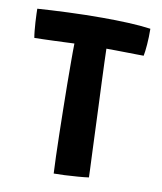

<svg xmlns="http://www.w3.org/2000/svg" viewBox="-78 -731 675 800"><g transform="rotate(10 260.0 -331.0)"><path d="M26 -535.5Q24 -545.5 22.2 -563.2Q20.5 -581 19.2 -600.5Q18 -620 17.5 -635.8Q17 -651.5 17 -657.5Q73.5 -661.5 145.8 -664.5Q218 -667.5 292 -667.5Q347.5 -667.5 399.8 -665.2Q452 -663 495.5 -657Q496 -621.5 493.5 -589.8Q491 -558 487.5 -541.5Q477.5 -541.5 458.5 -541.8Q439.5 -542 416 -542.5Q392.5 -543 369.5 -543.2Q346.5 -543.5 329.5 -543.5Q330 -525 331.2 -488.2Q332.5 -451.5 334.5 -403.5Q336.5 -355.5 338.8 -303Q341 -250.5 343 -199.5Q345 -148.5 346.8 -106Q348.5 -63.5 349.8 -36Q351 -8.5 351 -2.5Q333.5 0 305.2 2.2Q277 4.5 249 5.8Q221 7 203.5 7Q202 -22.5 200.5 -66Q199 -109.5 198 -160.8Q197 -212 196 -265.8Q195 -319.5 194.5 -370.5Q194 -421.5 194 -464Q194 -487 194 -506.5Q194 -526 194.5 -541.5Q176.5 -540.5 154.8 -539.8Q133 -539 110 -538Q87 -537 65.5 -536.5Q44 -536 26 -535.5Z"/></g></svg>

Font: Grandstander Thin SemiBold
Style: Regular
Weight: 600
Version: Version 1.200